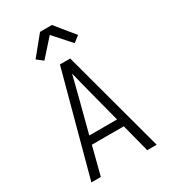

<svg xmlns="http://www.w3.org/2000/svg" viewBox="-230 -1085 1061 1197"><g transform="rotate(-30 300.0 -486.5)"><path d="M65 0 263 -735H337L535 0H467L415 -202H185L133 0ZM200 -260H400L340 -490Q330 -529 320 -568.5Q310 -608 300 -648Q290 -608 280 -568.5Q270 -529 260 -490ZM191 -804 147 -838 257 -973H343L379 -928L453 -838L409 -804L300 -926Z"/></g></svg>

Font: Iosevka Aile Light
Style: Regular
Weight: 300
Designer: Belleve Invis
Foundry: Belleve Invis
Version: Version 27.3.5; ttfautohint (v1.8.4)